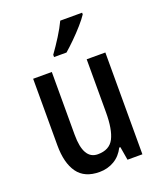

<svg xmlns="http://www.w3.org/2000/svg" viewBox="-143 -857 802 957"><g transform="rotate(-20 258.5 -378.0)"><path d="M449 -540V0H370L358 -71H352Q332 -31 297 -10.5Q262 10 219 10Q140 10 103 -41.5Q66 -93 66 -187V-540H165V-207Q165 -76 241 -76Q303 -76 326.5 -122Q350 -168 350 -259V-540ZM408 -757Q395 -737 370 -708.5Q345 -680 317 -652.5Q289 -625 267 -606H201V-618Q227 -654 251.5 -693Q276 -732 292 -766H408Z"/></g></svg>

Font: Noto Sans Condensed Medium
Style: Regular
Weight: 500
Width: 3
Designer: Monotype Design Team
Foundry: Monotype Imaging Inc.
Version: Version 2.013; ttfautohint (v1.8.4.7-5d5b)